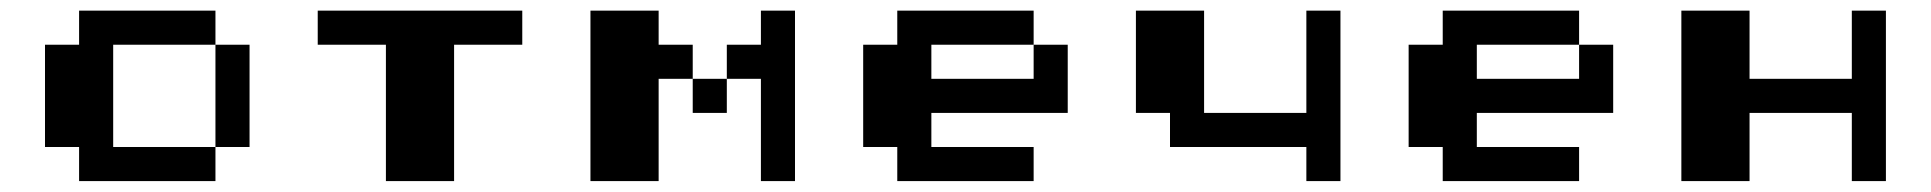

<svg xmlns="http://www.w3.org/2000/svg" viewBox="-20 -332 3540 352"><path d="M125 -312.5H375V-250H187.5V-62.5H375V0H125V-62.5H62.5V-250H125ZM375 -250H437.5V-62.5H375Z M562.5 -312.5H937.5V-250H812.5V0H687.5V-250H562.5Z M1062.5 -312.5H1187.5V-250H1250V-187.5H1187.5V0H1062.5ZM1375 -312.5H1437.5V0H1375V-187.5H1312.5V-250H1375ZM1250 -187.5H1312.5V-125H1250Z M1625 -312.5H1875V-250H1687.5V-187.5H1875V-250H1937.5V-125H1687.5V-62.5H1875V0H1625V-62.5H1562.5V-250H1625Z M2062.5 -312.5H2187.5V-125H2375V-312.5H2437.5V0H2375V-62.5H2125V-125H2062.5Z M2625 -312.5H2875V-250H2687.5V-187.5H2875V-250H2937.5V-125H2687.5V-62.5H2875V0H2625V-62.5H2562.5V-250H2625Z M3062.5 -312.5H3187.5V-187.5H3375V-312.5H3437.5V0H3375V-125H3187.5V0H3062.5Z"/></svg>

Font: Half Eighties
Style: Regular
Weight: 400
Monospace: yes
Designer: Jayvee Enaguas (HarvettFox96)
Version: 20191127.01dev02